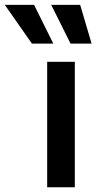

<svg xmlns="http://www.w3.org/2000/svg" viewBox="-137 -790 406 810"><path d="M62 0V-529.3H178.7V0ZM-2.4 -606 -116.7 -769.5H6.8L87.9 -606ZM160.6 -606 79.1 -769.5H201.2L249.5 -606Z"/></svg>

Font: Inter Cardless Tabular Medium
Style: Regular
Weight: 500
Designer: Rasmus Andersson
Foundry: rsms
Version: Version 4.000;git-4fc901f